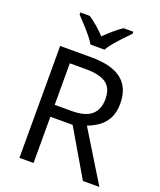

<svg xmlns="http://www.w3.org/2000/svg" viewBox="-168 -1048 959 1151"><g transform="rotate(20 311.0 -472.0)"><path d="M294 -714Q427 -714 490.5 -663.5Q554 -613 554 -511Q554 -454 533 -416Q512 -378 479.5 -355.5Q447 -333 411 -320L607 0H502L329 -295H187V0H97V-714ZM289 -636H187V-371H294Q381 -371 421 -405.5Q461 -440 461 -507Q461 -577 419 -606.5Q377 -636 289 -636ZM265 -784Q252 -807 230 -833.5Q208 -860 184 -886Q160 -912 142 -931V-944H202Q228 -927 256 -903Q284 -879 309 -852Q336 -879 364 -903Q392 -927 418 -944H480V-931Q461 -912 436.5 -886Q412 -860 389.5 -833.5Q367 -807 355 -784Z"/></g></svg>

Font: Noto IKEA Latin
Style: Regular
Weight: 400
Designer: Monotype Design Team
Foundry: Monotype Imaging Inc.
Version: Version 1.0